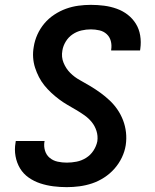

<svg xmlns="http://www.w3.org/2000/svg" viewBox="-20 -763 640 791"><path d="M255 8Q227 8 199.5 4.5Q172 1 146 -7.5Q120 -16 98 -31.5Q76 -47 62.5 -69.5Q49 -92 44 -119.5Q39 -147 44 -175L45 -182H164L163 -179Q160 -160 165.5 -142Q171 -124 185 -112.5Q199 -101 217.5 -97Q236 -93 255 -93Q275 -93 295.5 -97Q316 -101 334.5 -112.5Q353 -124 365 -142.5Q377 -161 381 -181Q384 -203 377.5 -223.5Q371 -244 358 -260Q345 -276 328 -288Q311 -300 293 -310.5Q275 -321 257 -331.5Q239 -342 222.5 -354.5Q206 -367 191 -381Q176 -395 163 -411Q150 -427 140.5 -445.5Q131 -464 124.5 -484Q118 -504 116.5 -526Q115 -548 119 -570Q123 -596 134 -620.5Q145 -645 162.5 -666Q180 -687 203.5 -702.5Q227 -718 252 -727Q277 -736 303 -739.5Q329 -743 354 -743Q382 -743 409 -739.5Q436 -736 461 -727Q486 -718 506 -702.5Q526 -687 539.5 -665.5Q553 -644 557.5 -617Q562 -590 558 -562L557 -555H438V-558Q441 -577 436.5 -594Q432 -611 419.5 -622.5Q407 -634 389.5 -638Q372 -642 354 -642Q335 -642 315.5 -637.5Q296 -633 279 -621.5Q262 -610 251 -592Q240 -574 237 -555Q232 -528 242 -504Q252 -480 269.5 -462.5Q287 -445 309 -433Q331 -421 352.5 -408Q374 -395 394 -380.5Q414 -366 432 -349Q450 -332 464 -311.5Q478 -291 487 -267.5Q496 -244 499 -218Q502 -192 498 -165Q494 -139 482 -114Q470 -89 451.5 -68Q433 -47 409 -31.5Q385 -16 359.5 -7.5Q334 1 307.5 4.5Q281 8 255 8Z"/></svg>

Font: Iosevka Aile
Style: Bold Italic
Weight: 700
Italic angle: -9°
Designer: Belleve Invis
Foundry: Belleve Invis
Version: Version 28.0.1; ttfautohint (v1.8.4)